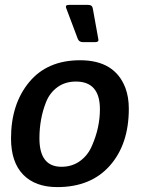

<svg xmlns="http://www.w3.org/2000/svg" viewBox="-20 -752 580 784"><path d="M25 0ZM506 -308Q506 -163 428.5 -75.5Q351 12 214 12Q124 12 74.5 -39Q25 -90 25 -187Q25 -327 99 -416.5Q173 -506 307 -506Q449 -506 492 -393Q506 -356 506 -308ZM388 -306Q388 -419 290 -419Q246 -419 214.5 -396Q183 -373 168 -335Q141 -267 141 -187Q141 -71 231 -71Q275 -71 307.5 -95Q340 -119 356 -158Q388 -231 388 -306ZM249 -725Q249 -732 262 -732H340Q357 -732 359 -717L381 -595Q382 -591 382 -588Q382 -580 368 -580H318Q302 -580 297 -595L251 -717Q249 -722 249 -725Z"/></svg>

Font: Crete Round
Style: Italic
Weight: 400
Designer: Veronika Burian
Foundry: TypeTogether
Version: Version 1.001; ttfautohint (v1.6)